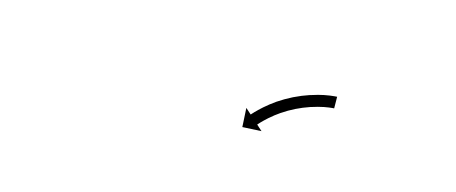

<svg xmlns="http://www.w3.org/2000/svg" viewBox="-24 -632 762 321"><g transform="rotate(15 357.0 -472.0)"><path d="M533.6 -497.5C533.8 -497.5 533.9 -497.5 534.1 -497.5L533.9 -517.5C533.6 -517.5 533.4 -517.5 533.1 -517.5C533.1 -517.5 533 -517.5 533 -517.5C533 -517.5 532.9 -517.5 532.9 -517.5C531.7 -517.4 530.4 -517.3 529.1 -517.2C529.1 -517.2 529.1 -517.2 529.1 -517.2C529 -517.2 529 -517.2 529 -517.2C526.7 -517 524.4 -516.7 522.2 -516.4C522.2 -516.4 522.1 -516.4 522.1 -516.4C522 -516.4 522 -516.4 522 -516.4C518.9 -515.9 515.8 -515.4 512.7 -514.8C512.7 -514.8 512.7 -514.8 512.6 -514.8C512.6 -514.8 512.5 -514.8 512.5 -514.8C508.8 -514 505.1 -513.1 501.5 -512.2C501.5 -512.2 501.4 -512.2 501.4 -512.1C501.3 -512.1 501.3 -512.1 501.3 -512.1C497.1 -511 493.1 -509.8 489 -508.4C489 -508.4 488.9 -508.4 488.9 -508.4C488.8 -508.4 488.8 -508.4 488.8 -508.4C484.5 -506.9 480.2 -505.3 475.9 -503.6C475.9 -503.6 475.9 -503.6 475.8 -503.6C475.8 -503.5 475.7 -503.5 475.7 -503.5C471.4 -501.7 467.1 -499.7 462.8 -497.7C462.8 -497.7 462.8 -497.7 462.7 -497.6C462.6 -497.6 462.6 -497.6 462.6 -497.6C458.4 -495.4 454.2 -493.2 450.2 -490.9C450.2 -490.9 450.1 -490.9 450.1 -490.8C450 -490.8 450 -490.8 450 -490.8C446.1 -488.4 442.2 -486 438.4 -483.5C438.4 -483.5 438.4 -483.4 438.3 -483.4C438.3 -483.4 438.2 -483.4 438.2 -483.4C434.7 -480.9 431.3 -478.4 427.9 -475.8C427.9 -475.8 427.9 -475.8 427.9 -475.8C427.8 -475.7 427.8 -475.7 427.8 -475.7C424.8 -473.3 421.9 -470.9 419 -468.4C419 -468.4 419 -468.4 418.9 -468.4C418.9 -468.3 418.9 -468.3 418.9 -468.3C416.5 -466.2 414.1 -464 411.8 -461.8C411.8 -461.8 411.8 -461.7 411.7 -461.7C411.7 -461.7 411.7 -461.6 411.7 -461.6C409.9 -459.9 408.2 -458.1 406.4 -456.4C406.4 -456.4 406.4 -456.3 406.4 -456.3C406.4 -456.3 406.4 -456.3 406.4 -456.3C405.3 -455.1 404.2 -453.9 403.1 -452.8C403.1 -452.8 403.1 -452.8 403.1 -452.7C403.1 -452.7 403.1 -452.7 403.1 -452.7C402.7 -452.3 402.3 -451.9 401.9 -451.5L392.1 -460.3L393.9 -427.6L426.6 -429.3L416.8 -438.1C417.2 -438.5 417.5 -438.9 417.9 -439.3C417.9 -439.3 417.9 -439.3 417.9 -439.3C417.9 -439.3 417.9 -439.3 417.9 -439.3C418.9 -440.4 419.9 -441.5 420.9 -442.6C420.9 -442.6 420.9 -442.5 420.9 -442.5C420.9 -442.5 420.8 -442.5 420.8 -442.5C422.4 -444.1 424.1 -445.8 425.7 -447.4C425.7 -447.4 425.7 -447.4 425.7 -447.4C425.6 -447.3 425.6 -447.3 425.6 -447.3C427.8 -449.4 430 -451.4 432.2 -453.4C432.2 -453.4 432.2 -453.4 432.1 -453.4C432.1 -453.3 432.1 -453.3 432.1 -453.3C434.8 -455.6 437.5 -457.9 440.3 -460.1C440.3 -460.1 440.2 -460 440.2 -460C440.1 -460 440.1 -460 440.1 -460C443.2 -462.4 446.4 -464.7 449.7 -467C449.7 -467 449.6 -466.9 449.6 -466.9C449.5 -466.9 449.5 -466.8 449.5 -466.8C453 -469.2 456.6 -471.4 460.2 -473.6C460.2 -473.6 460.2 -473.6 460.1 -473.6C460.1 -473.5 460 -473.5 460 -473.5C463.9 -475.7 467.7 -477.8 471.7 -479.8C471.7 -479.8 471.6 -479.7 471.6 -479.7C471.5 -479.7 471.5 -479.7 471.5 -479.7C475.4 -481.6 479.4 -483.4 483.5 -485.1C483.5 -485.1 483.5 -485.1 483.4 -485.1C483.4 -485 483.3 -485 483.3 -485C487.3 -486.6 491.3 -488.1 495.3 -489.5C495.3 -489.5 495.3 -489.5 495.2 -489.4C495.2 -489.4 495.1 -489.4 495.1 -489.4C498.9 -490.6 502.7 -491.8 506.6 -492.8C506.6 -492.8 506.5 -492.8 506.5 -492.8C506.4 -492.8 506.4 -492.8 506.4 -492.8C509.8 -493.7 513.2 -494.5 516.7 -495.2C516.7 -495.2 516.6 -495.2 516.6 -495.2C516.5 -495.2 516.5 -495.2 516.5 -495.2C519.3 -495.7 522.1 -496.2 525 -496.6C525 -496.6 524.9 -496.6 524.9 -496.6C524.9 -496.6 524.8 -496.6 524.8 -496.6C526.8 -496.9 528.8 -497.1 530.9 -497.3C530.9 -497.3 530.8 -497.3 530.8 -497.3C530.7 -497.3 530.7 -497.3 530.7 -497.3C531.7 -497.4 532.7 -497.5 533.7 -497.5C533.7 -497.5 533.7 -497.5 533.6 -497.5C533.6 -497.5 533.6 -497.5 533.6 -497.5Z"/></g></svg>

Font: FRB American Cursive Just Arrows Ultra
Style: Bold Italic
Weight: 1000
Italic angle: -25°
Version: Version 2.0;Modular Font Editor K font №1